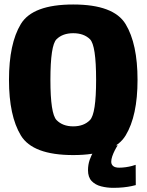

<svg xmlns="http://www.w3.org/2000/svg" viewBox="-20 -702 670 876"><path d="M314 5.5Q499 5.5 553.2 -84Q607.5 -173.5 607.5 -337.5Q607.5 -502 553.2 -591.8Q499 -681.5 314 -681.5Q129 -681.5 75 -592.2Q21 -503 21 -337.5Q21 -173.5 75.2 -84Q129.5 5.5 314 5.5ZM314 -125.5Q266 -125.5 238 -154.2Q210 -183 210 -337.5Q210 -495.5 238 -523Q266 -550.5 314 -550.5Q362.5 -550.5 390.5 -523Q418.5 -495.5 418.5 -337.5Q418.5 -183 390.5 -154.2Q362.5 -125.5 314 -125.5ZM497 155Q521.5 155 543 152.8Q564.5 150.5 579.8 147.2Q595 144 599.5 142.5L599 50Q594.5 52 582 55.2Q569.5 58.5 554 60.8Q538.5 63 524 63Q505 63 496.2 55.5Q487.5 48 487.5 36Q487.5 25 492.2 11Q497 -3 504.2 -17Q511.5 -31 517 -39H427Q419 -30 408 -12.5Q397 5 389.2 27.2Q381.5 49.5 381.5 74.5Q381.5 106.5 398.2 124Q415 141.5 441.5 148.2Q468 155 497 155Z"/></svg>

Font: Anybody SemiCondensed ExtraBold
Style: Regular
Weight: 800
Width: 4
Version: Version 1.113;gftools[0.9.25]